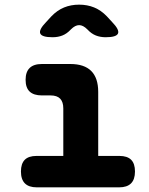

<svg xmlns="http://www.w3.org/2000/svg" viewBox="-20 -805 640 825"><path d="M493 -135Q527 -135 543.5 -118.5Q560 -102 560 -68Q560 -34 543 -17Q526 0 492 0H138Q104 0 87 -17Q70 -34 70 -68Q70 -102 86.5 -118.5Q103 -135 137 -135H252V-339Q252 -367 238.5 -381Q225 -395 197 -395H160Q125 -395 107.5 -411.5Q90 -428 90 -462Q90 -496 107.5 -513Q125 -530 160 -530H282Q342 -530 372 -500Q402 -470 402 -410V-135ZM206 -645Q160 -645 153 -661Q146 -677 178 -710L201 -735Q226 -761 255.5 -773Q285 -785 320 -785Q355 -785 384.5 -773Q414 -761 439 -735L462 -710Q494 -677 487 -661Q480 -645 434 -645Q411 -645 392 -652.5Q373 -660 357 -677L355 -679Q337 -697 320 -697Q303 -697 285 -679L283 -677Q267 -660 248 -652.5Q229 -645 206 -645Z"/></svg>

Font: Maple Mono ExtraBold
Style: Regular
Weight: 800
Monospace: yes
Designer: subframe7536
Version: Version 7.000